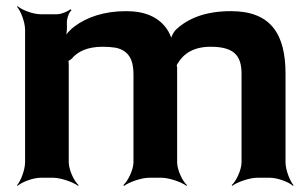

<svg xmlns="http://www.w3.org/2000/svg" viewBox="-20 -574 995 620"><path d="M311 -423C327 -423 341 -422 353 -420C397 -411 411 -379 411 -335V-50C411 -26 393 11 378 24L381 26C397 14 437 0 461 0H502C526 0 566 14 582 26L584 24C569 11 552 -26 552 -50V-357C551 -358 551 -365 550 -366L549 -362C550 -362 553 -367 553 -368C572 -400 604 -423 660 -423C734 -423 760 -396 760 -336V-50C760 -26 743 11 728 24L730 26C746 14 786 0 810 0H852C876 0 913 14 926 26L928 24C916 11 902 -26 902 -50V-336C902 -462 856 -538 726 -538C644 -538 587 -515 548 -478C539 -469 531 -452 531 -443H535C535 -452 525 -472 517 -483C491 -518 450 -538 387 -538C315 -538 260 -518 221 -489C207 -479 192 -462 187 -452L191 -450C195 -461 197 -480 196 -495V-498C195 -512 202 -534 211 -541L207 -544C199 -537 178 -528 164 -528H111C87 -528 50 -542 37 -554L35 -552C47 -539 61 -502 61 -478V-50C61 -26 47 11 35 24L37 26C50 14 87 0 111 0H152C176 0 216 14 232 26L234 24C219 11 202 -26 202 -50V-361C202 -364 202 -378 200 -379L197 -376C199 -375 209 -382 211 -384C231 -408 263 -423 311 -423Z"/></svg>

Font: Asimov
Style: EdgeWide
Weight: 500
Designer: Google
Version: Version 2.000980: 2014